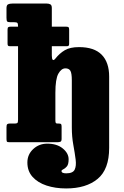

<svg xmlns="http://www.w3.org/2000/svg" viewBox="-20 -800 696 1080"><path d="M40.5 -650H81.5V-652Q81.5 -667.5 77.5 -671.2Q73.5 -675 60.5 -675H39Q24 -675 20.2 -679.5Q16.5 -684 16.5 -700.5V-753.5Q16.5 -771 25.2 -775.5Q34 -780 49.5 -780H243.5Q255 -780 263.2 -775.5Q271.5 -771 271.5 -755V-650H351.5Q361.5 -650 365.2 -647Q369 -644 369 -633V-555Q369 -546 366.2 -543Q363.5 -540 355 -540H271.5V-487Q271.5 -468.5 276.8 -463.5Q282 -458.5 292 -471Q315 -500 344.5 -517.5Q374 -535 424.5 -535Q510 -535 552 -492.2Q594 -449.5 594 -369V32Q594 152.5 529.2 206.2Q464.5 260 352 260Q291.5 260 242 243.8Q192.5 227.5 163.2 195Q134 162.5 134 114Q134 69 166.8 38.5Q199.5 8 246 8Q300 8 333 35Q366 62 366 96Q366 124.5 356 136.2Q346 148 336 152.2Q326 156.5 326 162Q326 175 352.5 175Q390 175 400 154.2Q410 133.5 405.5 97.5Q401 61.5 392.5 15.2Q384 -31 384 -82.5V-348Q384 -388.5 375.8 -402Q367.5 -415.5 348 -415.5Q325 -415.5 308.2 -385.5Q291.5 -355.5 291.5 -278V-124.5Q291.5 -113.5 293.5 -109.2Q295.5 -105 304.5 -105H311.5Q320.5 -105 323.5 -102Q326.5 -99 326.5 -86.5V-18.5Q326.5 -5.5 320 -2.8Q313.5 0 301.5 0H32.5Q20.5 0 18.5 -4.2Q16.5 -8.5 16.5 -20.5V-84Q16.5 -97.5 20.5 -101.2Q24.5 -105 34 -105H61.5Q72.5 -105 77 -107.8Q81.5 -110.5 81.5 -126V-540H36.5Q27.5 -540 25 -543.2Q22.5 -546.5 22.5 -556V-634Q22.5 -644.5 26.8 -647.2Q31 -650 40.5 -650Z"/></svg>

Font: Besley* Narrow Fatface
Style: Regular
Weight: 900
Width: 4
Designer: Owen Earl
Foundry: indestructible type*
Version: Version 3.000; ttfautohint (v1.8.3)